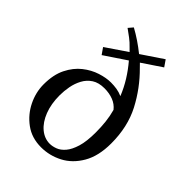

<svg xmlns="http://www.w3.org/2000/svg" viewBox="-217 -844 958 958"><g transform="rotate(45 262.5 -365.0)"><path d="M36.1 -220.7Q36.1 -289.6 59.6 -336.4Q83 -383.3 118.9 -411.6Q154.8 -439.9 194.6 -452.6Q234.4 -465.3 267.1 -465.3Q288.1 -465.3 308.3 -462.2Q328.6 -459 348.6 -450.2Q331.5 -492.7 307.4 -531.5Q283.2 -570.3 252.9 -606L137.7 -528.8L114.3 -562.5L225.6 -638.2L208.5 -655.3Q191.9 -672.9 172.4 -687.7Q152.8 -702.6 133.3 -716.3L153.8 -740.2Q210.9 -709 266.1 -664.6L378.4 -740.2L401.9 -706.1L299.3 -637.2L317.9 -618.2Q390.1 -546.9 436.8 -457.5Q483.4 -368.2 483.4 -251Q483.4 -162.1 449.5 -103.8Q415.5 -45.4 362.1 -17.6Q308.6 10.3 249 10.3Q183.1 10.3 135.5 -24.7Q87.9 -59.6 62 -112.3Q36.1 -165 36.1 -220.7ZM267.1 -32.7Q286.1 -32.7 307.4 -40.8Q328.6 -48.8 347.2 -70.6Q365.7 -92.3 377.9 -132.1Q390.1 -171.9 390.1 -236.3Q390.1 -273.4 386.2 -308.6Q382.3 -343.8 373 -377.4Q355 -400.4 327.1 -411.1Q299.3 -421.9 265.1 -421.9Q224.6 -421.9 198.7 -405Q172.9 -388.2 158 -360.6Q143.1 -333 137.2 -301Q131.3 -269 131.3 -238.8Q131.3 -178.2 149.4 -131.6Q167.5 -85 198.7 -58.8Q230 -32.7 267.1 -32.7Z"/></g></svg>

Font: Kurinto Seri
Style: Regular
Weight: 400
Designer: Kurinto was developed by Clint Goss from a range of fonts that are compatible with the SIL Open Font License Version 1.1
Foundry: Clinton F. Goss
Version: Version 2.196; July 25, 2020